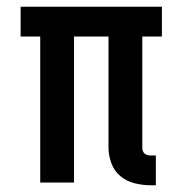

<svg xmlns="http://www.w3.org/2000/svg" viewBox="-20 -540 540 568"><path d="M425 8Q401 8 377.5 2Q354 -4 336 -19Q318 -34 309.5 -57Q301 -80 301 -103V-432H199V0H99V-432H41V-520H459V-432H401V-103Q401 -98 402.5 -93.5Q404 -89 407.5 -86Q411 -83 415.5 -81.5Q420 -80 425 -80H441V8Z"/></svg>

Font: Zed Mono Semibold
Style: Regular
Weight: 600
Monospace: yes
Designer: Belleve Invis
Foundry: Belleve Invis
Version: Version 1.0.0; ttfautohint (v1.8.4)